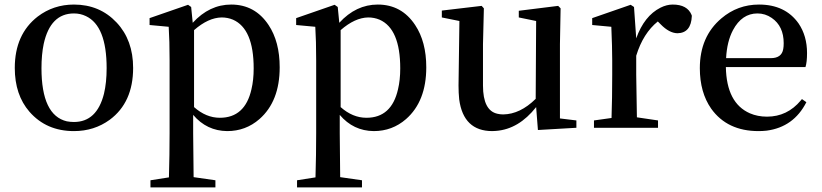

<svg xmlns="http://www.w3.org/2000/svg" viewBox="-20 -561 3611 843"><path d="M304.7 14.6Q183.6 14.6 109.4 -70.3Q44.9 -144.5 44.9 -262.7Q44.9 -410.2 145.5 -488.3Q214.8 -541 304.7 -541Q418 -541 492.2 -461.9Q564.5 -384.8 564.5 -262.7Q564.5 -111.3 461.9 -35.2Q393.6 14.6 304.7 14.6ZM304.7 -25.4Q405.3 -25.4 436.5 -149.4Q448.2 -198.2 448.2 -261.7Q448.2 -447.3 357.4 -490.2Q333 -502 304.7 -502Q201.2 -502 171.9 -368.2Q162.1 -321.3 162.1 -261.7Q162.1 -54.7 273.4 -28.3Q289.1 -25.4 304.7 -25.4Z M832 -428.7V-90.8Q884.8 -43.9 945.3 -43.9Q1055.7 -43.9 1084 -168.9Q1093.8 -210 1093.8 -260.7Q1093.8 -434.6 1002.9 -474.6Q979.5 -484.4 953.1 -484.4Q894.5 -483.4 832 -428.7ZM819.3 -530.3 826.2 -460.9Q899.4 -541 995.1 -541Q1099.6 -541 1159.2 -451.2Q1208 -377.9 1208 -265.6Q1208 -116.2 1119.1 -38.1Q1058.6 14.6 977.5 14.6Q887.7 13.7 828.1 -56.6V23.4Q828.1 83 830.1 216.8L925.8 230.5V261.7H640.6V230.5L721.7 217.8Q724.6 118.2 724.6 24.4V-294.9Q724.6 -382.8 720.7 -443.4L636.7 -451.2V-481.4L805.7 -540Z M1475.6 -428.7V-90.8Q1528.3 -43.9 1588.9 -43.9Q1699.2 -43.9 1727.5 -168.9Q1737.3 -210 1737.3 -260.7Q1737.3 -434.6 1646.5 -474.6Q1623 -484.4 1596.7 -484.4Q1538.1 -483.4 1475.6 -428.7ZM1462.9 -530.3 1469.7 -460.9Q1543 -541 1638.7 -541Q1743.2 -541 1802.7 -451.2Q1851.6 -377.9 1851.6 -265.6Q1851.6 -116.2 1762.7 -38.1Q1702.1 14.6 1621.1 14.6Q1531.2 13.7 1471.7 -56.6V23.4Q1471.7 83 1473.6 216.8L1569.3 230.5V261.7H1284.2V230.5L1365.2 217.8Q1368.2 118.2 1368.2 24.4V-294.9Q1368.2 -382.8 1364.3 -443.4L1280.3 -451.2V-481.4L1449.2 -540Z M2438.5 -41 2510.7 -32.2V0L2341.8 9.8L2334 -90.8Q2257.8 5.9 2158.2 13.7Q2149.4 14.6 2141.6 14.6Q2014.6 14.6 1996.1 -125Q1993.2 -153.3 1993.2 -185.5L1997.1 -468.8L1919.9 -484.4V-514.6L2094.7 -535.2L2104.5 -524.4L2100.6 -367.2V-185.5Q2100.6 -75.2 2164.1 -61.5Q2175.8 -58.6 2189.5 -58.6Q2263.7 -59.6 2332 -127L2334 -468.8L2257.8 -484.4V-513.7L2430.7 -535.2L2441.4 -524.4L2438.5 -367.2Z M2763.7 -530.3 2773.4 -392.6Q2808.6 -491.2 2879.9 -527.3Q2907.2 -541 2933.6 -541Q2998 -541 3016.6 -495.1Q3017.6 -492.2 3017.6 -491.2Q3014.6 -416 2954.1 -415Q2918 -416 2880.9 -454.1L2868.2 -466.8Q2803.7 -415 2773.4 -316.4V-232.4Q2773.4 -210.9 2776.4 -45.9L2869.1 -32.2V0H2587.9V-32.2L2665 -43Q2668 -127.9 2668 -232.4V-295.9Q2668 -352.5 2664.1 -443.4L2580.1 -451.2V-481.4L2749 -540Z M3168 -305.7H3364.3Q3412.1 -305.7 3418.9 -345.7Q3420.9 -356.4 3420.9 -371.1Q3420.9 -446.3 3368.2 -482.4Q3339.8 -502 3305.7 -502Q3237.3 -502 3198.2 -428.7Q3171.9 -378.9 3168 -305.7ZM3516.6 -266.6H3167Q3169.9 -108.4 3272.5 -63.5Q3306.6 -48.8 3347.7 -48.8Q3436.5 -48.8 3496.1 -120.1Q3499 -123 3501 -126L3520.5 -112.3Q3464.8 -2.9 3345.7 12.7Q3328.1 14.6 3310.5 14.6Q3172.9 14.6 3102.5 -84Q3052.7 -155.3 3052.7 -261.7Q3052.7 -400.4 3147.5 -480.5Q3218.8 -541 3312.5 -541Q3427.7 -541 3486.3 -458Q3523.4 -403.3 3523.4 -328.1Q3523.4 -288.1 3516.6 -266.6Z"/></svg>

Font: GenYoMin JP SemiBold
Style: Regular
Weight: 600
Version: Version 1.001;PS 1;hotconv 16.6.51;makeotf.lib2.5.65220 DEVE